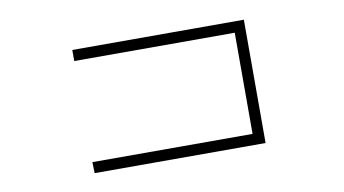

<svg xmlns="http://www.w3.org/2000/svg" viewBox="-50 -682 1101 615"><g transform="rotate(-10 500.0 -374.5)"><path d="M214 -174 213 -210H734V-539H212V-575H770V-174Z"/></g></svg>

Font: Zen Kaku Gothic New Light
Style: Regular
Weight: 300
Designer: Yoshimichi Ohira
Foundry: Positype
Version: Version 1.002